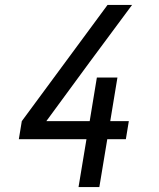

<svg xmlns="http://www.w3.org/2000/svg" viewBox="-20 -755 640 775"><path d="M297 0 329 -193H56L68 -266L414 -735H513Q426 -618 339.5 -501Q253 -384 167 -266H342L371 -442H454L425 -266H500L488 -193H413L381 0Z"/></svg>

Font: Iosevka Curly Extended
Style: Italic
Weight: 400
Width: 7
Italic angle: -9°
Monospace: yes
Designer: Belleve Invis
Foundry: Belleve Invis
Version: Version 11.1.0; ttfautohint (v1.8.3)